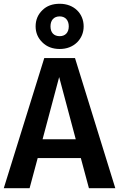

<svg xmlns="http://www.w3.org/2000/svg" viewBox="-25 -999 632 1019"><path d="M292 -979C254 -979 223 -968 200 -945C176 -922 164 -893 164 -859C164 -826 176 -797 200 -774C223 -751 254 -739 292 -739C329 -739 360 -751 384 -774C407 -797 419 -826 419 -859C419 -927 368 -979 292 -979ZM292 -912C321 -912 340 -892 340 -859C340 -826 321 -807 292 -807C261 -807 243 -826 243 -859C243 -892 261 -912 292 -912ZM587 0 373 -691H210L-5 0H132L175 -160H404L447 0ZM289 -590 377 -260H201Z"/></svg>

Font: Fira Sans Medium
Style: Regular
Weight: 500
Designer: Carrois Corporate & Edenspiekermann AG
Foundry: Carrois Corporate GbR & Edenspiekermann AG
Version: Version 4.203